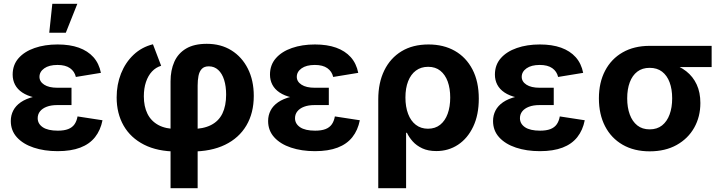

<svg xmlns="http://www.w3.org/2000/svg" viewBox="-20 -783 3771 1007"><path d="M282.2 9.8Q212.4 9.8 156.7 -8.8Q101.1 -27.3 68.8 -62.7Q36.6 -98.1 36.6 -148.4Q36.6 -178.2 49.6 -203.4Q62.5 -228.5 89.1 -246.8Q115.7 -265.1 156.5 -275.4Q197.3 -285.6 252.4 -285.6H355V-231.9H280.3Q247.6 -231.9 224.9 -223.1Q202.1 -214.4 189.9 -199Q177.7 -183.6 177.7 -163.1Q177.7 -133.8 204.3 -115.7Q231 -97.7 283.2 -97.7Q316.4 -97.7 337.6 -106Q358.9 -114.3 370.6 -130.9Q382.3 -147.5 386.7 -172.4L517.6 -152.3Q507.3 -100.1 478.5 -63.7Q449.7 -27.3 401.1 -8.8Q352.5 9.8 282.2 9.8ZM253.4 -262.7Q200.2 -262.7 161.1 -271.7Q122.1 -280.8 96.7 -297.9Q71.3 -314.9 58.8 -338.9Q46.4 -362.8 46.4 -391.6Q46.4 -442.4 77.1 -477.5Q107.9 -512.7 161.4 -531.2Q214.8 -549.8 282.2 -549.8Q346.2 -549.8 393.3 -533Q440.4 -516.1 470 -483.2Q499.5 -450.2 509.3 -400.9L377.9 -379.4Q371.1 -408.7 347.2 -425.5Q323.2 -442.4 281.7 -442.4Q237.3 -442.4 212.2 -424.6Q187 -406.7 187 -379.9Q187 -355 211.7 -338.9Q236.3 -322.8 280.8 -322.8H355V-262.7ZM238.3 -611.3 254.4 -763.2H385.7L325.2 -611.3Z M874.5 204.1V-356.4Q874.5 -414.6 894.3 -459Q914.1 -503.4 956.1 -528.3Q998 -553.2 1064.5 -553.2Q1138.7 -553.2 1193.8 -518.8Q1249 -484.4 1280 -422.9Q1311 -361.3 1311 -280.3Q1311 -190.4 1272.2 -124.8Q1233.4 -59.1 1160.4 -23.7Q1087.4 11.7 983.9 11.7H907.7Q806.2 11.7 735.6 -24.2Q665 -60.1 628.4 -124Q591.8 -188 591.8 -272Q591.8 -339.4 614.7 -397.2Q637.7 -455.1 680.4 -495.6Q723.1 -536.1 782.2 -550.8L825.2 -438Q797.4 -429.7 777.1 -408Q756.8 -386.2 745.6 -353Q734.4 -319.8 734.4 -277.8Q734.4 -225.1 753.2 -186.8Q772 -148.4 810.3 -127.4Q848.6 -106.4 907.7 -106.4H983.9Q1045.9 -106.4 1086.4 -127Q1127 -147.5 1146.5 -187.7Q1166 -228 1166 -286.6Q1166 -330.6 1155.5 -364Q1145 -397.5 1124.5 -416.3Q1104 -435.1 1075.2 -435.1Q1050.8 -435.1 1038.1 -421.4Q1025.4 -407.7 1021 -384.8Q1016.6 -361.8 1016.6 -334.5V204.1Z M1631.8 9.8Q1562 9.8 1506.3 -8.8Q1450.7 -27.3 1418.5 -62.7Q1386.2 -98.1 1386.2 -148.4Q1386.2 -178.2 1399.2 -203.4Q1412.1 -228.5 1438.7 -246.8Q1465.3 -265.1 1506.1 -275.4Q1546.9 -285.6 1602.1 -285.6H1704.6V-231.9H1629.9Q1597.2 -231.9 1574.5 -223.1Q1551.8 -214.4 1539.6 -199Q1527.3 -183.6 1527.3 -163.1Q1527.3 -133.8 1554 -115.7Q1580.6 -97.7 1632.8 -97.7Q1666 -97.7 1687.3 -106Q1708.5 -114.3 1720.2 -130.9Q1731.9 -147.5 1736.3 -172.4L1867.2 -152.3Q1856.9 -100.1 1828.1 -63.7Q1799.3 -27.3 1750.7 -8.8Q1702.1 9.8 1631.8 9.8ZM1603 -262.7Q1549.8 -262.7 1510.7 -271.7Q1471.7 -280.8 1446.3 -297.9Q1420.9 -314.9 1408.4 -338.9Q1396 -362.8 1396 -391.6Q1396 -442.4 1426.8 -477.5Q1457.5 -512.7 1511 -531.2Q1564.5 -549.8 1631.8 -549.8Q1695.8 -549.8 1742.9 -533Q1790 -516.1 1819.6 -483.2Q1849.1 -450.2 1858.9 -400.9L1727.5 -379.4Q1720.7 -408.7 1696.8 -425.5Q1672.9 -442.4 1631.3 -442.4Q1586.9 -442.4 1561.8 -424.6Q1536.6 -406.7 1536.6 -379.9Q1536.6 -355 1561.3 -338.9Q1585.9 -322.8 1630.4 -322.8H1704.6V-262.7Z M1963.9 204.1V-262.2Q1963.9 -349.1 1995.6 -413.8Q2027.3 -478.5 2086.2 -514.2Q2145 -549.8 2227.5 -549.8Q2306.6 -549.8 2365.7 -516.1Q2424.8 -482.4 2458 -418.7Q2491.2 -355 2491.2 -265.6Q2491.2 -180.7 2461.9 -118.9Q2432.6 -57.1 2382.3 -23.9Q2332 9.3 2268.6 9.3Q2225.1 9.3 2194.6 -5.1Q2164.1 -19.5 2144.5 -41.5Q2125 -63.5 2114.3 -86.4H2109.9V204.1ZM2224.6 -107.9Q2262.7 -107.9 2288.6 -128.7Q2314.5 -149.4 2327.9 -186.3Q2341.3 -223.1 2341.3 -271.5Q2341.3 -319.3 2328.1 -355.5Q2314.9 -391.6 2289.3 -412.1Q2263.7 -432.6 2225.6 -432.6Q2188 -432.6 2161.4 -412.8Q2134.8 -393.1 2120.6 -356.9Q2106.4 -320.8 2106.4 -271.5Q2106.4 -222.7 2120.4 -185.8Q2134.3 -148.9 2160.9 -128.4Q2187.5 -107.9 2224.6 -107.9Z M2811.5 9.8Q2741.7 9.8 2686 -8.8Q2630.4 -27.3 2598.1 -62.7Q2565.9 -98.1 2565.9 -148.4Q2565.9 -178.2 2578.9 -203.4Q2591.8 -228.5 2618.4 -246.8Q2645 -265.1 2685.8 -275.4Q2726.6 -285.6 2781.7 -285.6H2884.3V-231.9H2809.6Q2776.9 -231.9 2754.2 -223.1Q2731.4 -214.4 2719.2 -199Q2707 -183.6 2707 -163.1Q2707 -133.8 2733.6 -115.7Q2760.3 -97.7 2812.5 -97.7Q2845.7 -97.7 2866.9 -106Q2888.2 -114.3 2899.9 -130.9Q2911.6 -147.5 2916 -172.4L3046.9 -152.3Q3036.6 -100.1 3007.8 -63.7Q2979 -27.3 2930.4 -8.8Q2881.8 9.8 2811.5 9.8ZM2782.7 -262.7Q2729.5 -262.7 2690.4 -271.7Q2651.4 -280.8 2626 -297.9Q2600.6 -314.9 2588.1 -338.9Q2575.7 -362.8 2575.7 -391.6Q2575.7 -442.4 2606.4 -477.5Q2637.2 -512.7 2690.7 -531.2Q2744.1 -549.8 2811.5 -549.8Q2875.5 -549.8 2922.6 -533Q2969.7 -516.1 2999.3 -483.2Q3028.8 -450.2 3038.6 -400.9L2907.2 -379.4Q2900.4 -408.7 2876.5 -425.5Q2852.5 -442.4 2811 -442.4Q2766.6 -442.4 2741.5 -424.6Q2716.3 -406.7 2716.3 -379.9Q2716.3 -355 2741 -338.9Q2765.6 -322.8 2810.1 -322.8H2884.3V-262.7Z M3387.2 10.7Q3305.7 10.7 3245.6 -23.9Q3185.5 -58.6 3153.3 -121.1Q3121.1 -183.6 3121.1 -267.1Q3121.1 -350.1 3153.6 -412.1Q3186 -474.1 3245.8 -508.3Q3305.7 -542.5 3387.2 -542.5H3712.4V-431.2H3477.1L3387.2 -427.2Q3348.6 -427.2 3322.5 -407.2Q3296.4 -387.2 3283 -351.3Q3269.5 -315.4 3269.5 -267.1Q3269.5 -219.2 3283 -182.6Q3296.4 -146 3322.5 -125.2Q3348.6 -104.5 3387.2 -104.5Q3426.3 -104.5 3452.4 -125.2Q3478.5 -146 3491.9 -182.6Q3505.4 -219.2 3505.4 -267.1Q3505.4 -315.4 3491.9 -351.3Q3478.5 -387.2 3452.4 -407.2Q3426.3 -427.2 3387.2 -427.2V-464.4Q3446.3 -464.4 3495.1 -450.7Q3543.9 -437 3579.3 -409.2Q3614.7 -381.3 3634 -339.8Q3653.3 -298.3 3653.3 -242.7Q3653.3 -170.9 3621.1 -113.5Q3588.9 -56.2 3529.1 -22.7Q3469.2 10.7 3387.2 10.7Z"/></svg>

Font: Inter 16pt
Style: Bold
Weight: 700
Version: Version 4.001;git-66647c0bb